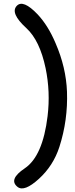

<svg xmlns="http://www.w3.org/2000/svg" viewBox="-20 -802 406 1034"><path d="M113.3 104.5Q210.4 39.1 236.3 -176.8Q252 -307.6 225.6 -434.6Q194.3 -584 122.1 -650.4Q33.2 -731.4 70.3 -770.5Q104.5 -806.6 182.6 -724.6Q239.3 -664.1 279.3 -569.3Q335.9 -439 340.8 -307.6Q346.2 -155.3 299.8 -10.7Q267.1 90.3 189.5 161.1Q111.3 232.4 75.2 205.1Q23.4 165 113.3 104.5Z"/></svg>

Font: Comic Relief
Style: Regular
Weight: 400
Designer: Jeff Davis
Foundry: Loudifier
Version: Version 1.0